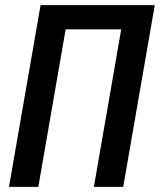

<svg xmlns="http://www.w3.org/2000/svg" viewBox="-20 -731 627 751"><path d="M461.9 0H347.2L454.1 -616.2H236.8L129.9 0H15.1L138.7 -710.9H585.4Z"/></svg>

Font: Roboto Mono Medium
Style: Italic
Weight: 500
Designer: Google
Version: Version 2.000985; 2015; ttfautohint (v1.3)